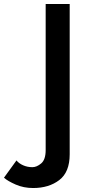

<svg xmlns="http://www.w3.org/2000/svg" viewBox="-152 -720 448 967"><path d="M-69 88Q-57 103 -35.5 112.5Q-14 122 11 122Q33 122 55.5 103Q78 84 78 36V-700H199V57Q199 147 146.5 187Q94 227 15 227Q-33 227 -73 209.5Q-113 192 -132 175Z"/></svg>

Font: Jost* Medium
Style: Regular
Weight: 500
Version: Version 3.7